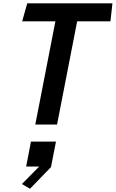

<svg xmlns="http://www.w3.org/2000/svg" viewBox="-20 -750 697 1156"><path d="M192.5 0H323.5L444.5 -621.5H645L657 -730H144L113.5 -621.5H313.5ZM112 358 160.5 386.5 287 256 317 102.5H166.5L137.5 252.5H216Z"/></svg>

Font: Monaspace Krypton SemiBold
Style: Italic
Weight: 600
Italic angle: -11°
Designer: Riley Cran & the Lettermatic Team
Foundry: Lettermatic
Version: Version 1.101 (Monaspace Krypton)